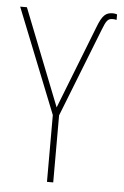

<svg xmlns="http://www.w3.org/2000/svg" viewBox="-52 -758 514 796"><g transform="rotate(5 204.5 -360.0)"><path d="M174 0H200V-279L345 -648C360 -687 367 -696 386 -696C391 -696 396 -696 403 -694V-717C397 -719 391 -720 386 -720C357 -720 342 -709 322 -656L187 -311L28 -714H0L174 -278Z"/></g></svg>

Font: Noto Sans Condensed Thin
Style: Regular
Weight: 100
Width: 3
Designer: Monotype Design Team
Foundry: Monotype Imaging Inc.
Version: Version 2.013